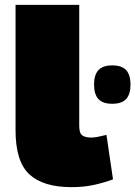

<svg xmlns="http://www.w3.org/2000/svg" viewBox="-20 -760 557 790"><path d="M306 -740V-242Q306 -212 318.5 -203Q331 -194 355 -194Q367 -194 382.5 -197Q398 -200 418 -205L445 -22Q410 -9 368 0.5Q326 10 274 10Q158 10 101 -42.5Q44 -95 44 -224V-740ZM442 -333Q403 -333 385 -352.5Q367 -372 367 -412Q367 -452 385 -471.5Q403 -491 442 -491Q481 -491 499 -471.5Q517 -452 517 -412Q517 -372 499 -352.5Q481 -333 442 -333Z"/></svg>

Font: Georama Extended Black
Style: Regular
Weight: 900
Width: 7
Designer: Jean-Baptiste Levee
Foundry: Production Type
Version: Version 1.000